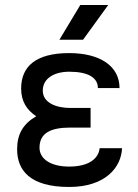

<svg xmlns="http://www.w3.org/2000/svg" viewBox="-20 -729 548 763"><path d="M255 14C400 14 462 -65 465 -140H376C372 -101 336 -67 255 -67C182 -67 137 -97 137 -142C137 -200 181 -222 259 -222H340V-300H259C208 -300 150 -318 150 -369C150 -419 198 -444 255 -444C331 -444 369 -420 369 -379H455C455 -466 378 -518 255 -518C121 -518 64 -464 64 -377C64 -327 86 -292 124 -267C72 -237 48 -196 48 -136C48 -53 98 14 255 14ZM216 -571H310L410 -709H299Z"/></svg>

Font: Hibana 45 SubMedium
Style: Regular
Weight: 500
Width: 6
Designer: pygmalion
Foundry: ybstudio
Version: Version 2021.007;FEAKit 1.0